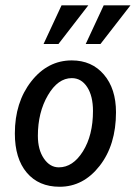

<svg xmlns="http://www.w3.org/2000/svg" viewBox="-20 -691 513 725"><path d="M251 -462.9Q326.7 -462.9 372.3 -409.4Q418 -356 418 -267.1Q418 -144 356.4 -64.9Q294.9 14.2 205.1 14.2Q126 14.2 81.1 -39.1Q36.1 -92.3 36.1 -187Q36.1 -304.7 98.1 -383.8Q160.2 -462.9 251 -462.9ZM251 -396Q198.7 -396 160.9 -331.3Q123 -266.6 123 -178.2Q123 -125.5 145.8 -92.3Q168.5 -59.1 202.1 -59.1Q255.4 -59.1 293.2 -119.6Q331.1 -180.2 331.1 -272Q331.1 -328.6 309.1 -362.3Q287.1 -396 251 -396ZM371.6 -670.9H472.7L359.4 -524.9H303.7ZM212.4 -670.9H313.5L200.7 -524.9H144.5Z"/></svg>

Font: Myanmar Pyu Pro
Style: Regular
Weight: 400
Designer: Khon Soe Zaw Thu
Foundry: PaOh Unicode
Version: Version 2.00 April 29, 2017